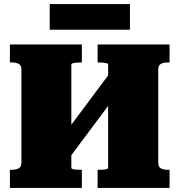

<svg xmlns="http://www.w3.org/2000/svg" viewBox="-20 -930 888 950"><path d="M248 -199 530 -577 600 -520 318 -142ZM29 0V-90H39Q59 -90 72.5 -97Q86 -104 86 -126V-585Q86 -607 72.5 -614Q59 -621 39 -621H29V-710H385V-621H377Q368 -621 357.5 -620Q347 -619 340 -617Q333 -615 333 -611V-99Q333 -96 340 -93.5Q347 -91 357.5 -90.5Q368 -90 377 -90H385V0ZM463 0V-90H471Q481 -90 491 -90.5Q501 -91 508 -93.5Q515 -96 515 -99V-611Q515 -615 508 -617Q501 -619 491 -620Q481 -621 471 -621H463V-710H819V-621H809Q789 -621 776 -614Q763 -607 763 -585V-126Q763 -104 776 -97Q789 -90 809 -90H819V0ZM226 -910H623V-783H226Z"/></svg>

Font: Roboto Serif Black
Style: Regular
Weight: 900
Designer: Greg Gazdowicz
Foundry: Commercial Type
Version: Version 1.008